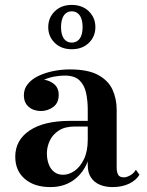

<svg xmlns="http://www.w3.org/2000/svg" viewBox="-20 -750 597 780"><path d="M437 10Q408 10 385.5 0.5Q363 -9 349.8 -28.5Q336.5 -48 336.5 -79V-304.5Q336.5 -340.5 329.8 -372.2Q323 -404 303 -423.5Q283 -443 243 -443Q223 -443 200 -438.8Q177 -434.5 156.5 -425Q136 -415.5 123 -400.2Q110 -385 110 -363H78Q78 -392 98.8 -409.5Q119.5 -427 146.5 -427Q174.5 -427 196.5 -411Q218.5 -395 218.5 -365Q218.5 -331.5 196 -315.2Q173.5 -299 146.5 -299Q116.5 -299 96.8 -315.8Q77 -332.5 77 -363Q77 -389 93 -408.8Q109 -428.5 136 -441.5Q163 -454.5 196.2 -461.2Q229.5 -468 263.5 -468Q337 -468 378.5 -445.5Q420 -423 437 -385.8Q454 -348.5 454 -304.5V-68Q454 -51.5 459.8 -40.5Q465.5 -29.5 483.5 -29.5Q494.5 -29.5 509.2 -37.8Q524 -46 532 -60.5L546.5 -40Q533 -17.5 504.5 -3.8Q476 10 437 10ZM184.5 10Q119.5 10 80.8 -23.2Q42 -56.5 42 -113.5Q42 -180.5 100.2 -219.8Q158.5 -259 265 -259H383V-236H283.5Q243.5 -236 218.5 -219.5Q193.5 -203 182 -178Q170.5 -153 170.5 -127Q170.5 -103 177.8 -83.2Q185 -63.5 199.8 -51.8Q214.5 -40 236.5 -40Q260 -40 282.8 -55.8Q305.5 -71.5 321 -103.2Q336.5 -135 336.5 -183H352Q352 -125.5 331.2 -82Q310.5 -38.5 273 -14.2Q235.5 10 184.5 10ZM271.5 -550Q229 -550 202.5 -575.8Q176 -601.5 176 -639.5Q176 -678 202.5 -704Q229 -730 271.5 -730Q314.5 -730 341 -704Q367.5 -678 367.5 -639.5Q367.5 -601.5 341 -575.8Q314.5 -550 271.5 -550ZM271.5 -577Q285.5 -577 295.5 -584.5Q305.5 -592 310.5 -606Q315.5 -620 315.5 -639.5Q315.5 -659.5 310.5 -674Q305.5 -688.5 295.5 -696.2Q285.5 -704 271.5 -704Q257.5 -704 247.8 -696.2Q238 -688.5 233 -674Q228 -659.5 228 -639.5Q228 -620 233 -606Q238 -592 247.8 -584.5Q257.5 -577 271.5 -577Z"/></svg>

Font: Bodoni Moda 9pt SemiBold
Style: Regular
Weight: 600
Designer: Owen Earl
Foundry: indestructible type
Version: Version 2.005